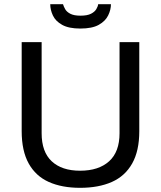

<svg xmlns="http://www.w3.org/2000/svg" viewBox="-20 -888 771 920"><path d="M363.8 12Q276.5 12 213.8 -16.1Q151.1 -44.2 117.5 -104.6Q83.9 -165 83.9 -259.5V-686H179.5V-249.7Q179.5 -160.2 227.9 -115.1Q276.3 -70 363.8 -70Q452.6 -70 502.7 -115.1Q552.8 -160.2 552.8 -249.7V-686H647.4V-259.5Q647.4 -165 613.3 -104.6Q579.2 -44.2 515.9 -16.1Q452.5 12 363.8 12ZM364.8 -751.2Q309.6 -751.2 277.9 -768.9Q246.1 -786.6 233.4 -813.9Q220.7 -841.2 220.7 -868H281.9Q284.9 -857.5 292.1 -844.4Q299.4 -831.2 316.8 -822.1Q334.2 -812.9 365.7 -812.9Q398.1 -812.9 416 -822.1Q433.9 -831.2 441.6 -844.4Q449.4 -857.5 450.4 -868H511.6Q511.6 -841.2 498.2 -813.9Q484.8 -786.6 453.1 -768.9Q421.4 -751.2 364.8 -751.2Z"/></svg>

Font: Archivo Variable SemiBold
Style: Regular
Weight: 600
Designer: Hector Gatti
Foundry: Omnibus-Type
Version: Version 2.001